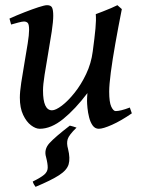

<svg xmlns="http://www.w3.org/2000/svg" viewBox="-20 -477 549 741"><path d="M315.9 -87.4Q315.9 -101.1 317.4 -117.7Q270.5 -55.7 223.9 -17.8Q177.2 20 133.3 20Q117.7 20 99.9 6.6Q82 -6.8 69.3 -33.7Q56.6 -60.5 56.6 -100.1Q56.6 -122.1 62 -158.2Q67.4 -194.3 74.5 -234.6Q81.5 -274.9 86.9 -309.1Q92.3 -343.3 92.3 -361.3Q92.3 -383.8 86.7 -388.9Q81.1 -394 72.3 -394Q65.9 -394 50.3 -389.9Q34.7 -385.7 22.9 -382.3L16.6 -405.3Q44.4 -418 74.5 -429.7Q104.5 -441.4 128.4 -449.2Q152.3 -457 161.6 -457Q176.3 -457 180.9 -447.8Q185.5 -438.5 185.5 -416Q185.5 -394.5 179.7 -355.5Q173.8 -316.4 166 -272Q158.2 -227.5 152.1 -188.5Q146 -149.4 146 -127.9Q146 -51.3 180.7 -51.3Q194.8 -51.3 218.8 -69.3Q242.7 -87.4 267.8 -118.9Q293 -150.4 312.5 -191.4Q332 -232.4 337.9 -278.3Q345.2 -332.5 348.4 -366.7Q351.6 -400.9 349.6 -422.4Q359.9 -426.3 376.5 -432.6Q393.1 -439 408.9 -445.8Q424.8 -452.6 433.1 -457L450.2 -441.9Q436.5 -373 425.3 -309.8Q414.1 -246.6 407.7 -198Q401.4 -149.4 401.4 -123.5Q401.4 -82.5 409.4 -65.4Q417.5 -48.3 426.3 -48.3Q435.1 -48.3 448.5 -51.5Q461.9 -54.7 481 -62L488.8 -39.6Q446.8 -10.7 412.4 4.6Q377.9 20 361.3 20Q346.7 20 337.6 7.3Q328.6 -5.4 324 -23.9Q319.3 -42.5 317.6 -60.1Q315.9 -77.6 315.9 -87.4ZM249.5 7.8Q262.2 10.7 275.4 15.6Q246.1 43.9 241.2 60.1Q236.3 76.2 242.7 98.1Q251.5 134.3 244.9 157Q238.3 179.7 208 199.2Q177.7 218.8 117.2 244.1Q114.3 240.2 111.1 234.9Q107.9 229.5 106.4 223.6Q137.2 208.5 150.4 197.3Q163.6 186 164.1 170.9Q164.6 155.8 157.7 128.9Q148.9 99.6 170.9 75.4Q192.9 51.3 249.5 7.8Z"/></svg>

Font: Gentium Book Plus
Style: Italic
Weight: 400
Italic angle: -8°
Designer: Victor Gaultney, Annie Olsen, Iska Routamaa, Becca Hirsbrunner
Foundry: SIL International
Version: Version 6.101